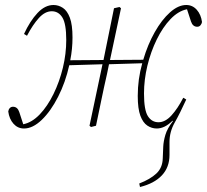

<svg xmlns="http://www.w3.org/2000/svg" viewBox="-20 -503 828 768"><path d="M607 11Q587 11 569.5 -0.5Q552 -12 541.5 -40Q531 -68 531 -119Q531 -187 549 -250L416 -246L408 -207Q396 -155 385.5 -103.5Q375 -52 364 0L344 5L338 0L390 -246L257 -242Q242 -174 212.5 -116Q183 -58 147 -23.5Q111 11 76 11Q51 11 34 -8Q17 -27 13 -57Q14 -65 19 -70.5Q24 -76 32 -76Q50 -76 57 -55L73 -6Q108 -13 139 -45.5Q170 -78 194 -127Q218 -176 231.5 -232Q245 -288 245 -343Q245 -408 229.5 -433Q214 -458 187 -458Q160 -458 135.5 -431Q111 -404 88 -360L76 -367Q100 -419 130 -451Q160 -483 194 -483Q214 -483 231.5 -471.5Q249 -460 259.5 -432Q270 -404 270 -353Q270 -307 261 -262L394 -263L436 -470L458 -475L464 -470L420 -263L553 -264Q571 -325 599 -374.5Q627 -424 660 -453.5Q693 -483 725 -483Q750 -483 767 -464Q784 -445 788 -415Q787 -408 782 -402Q777 -396 769 -396Q751 -396 744 -417L728 -466Q693 -459 662 -426.5Q631 -394 607 -345Q583 -296 569.5 -240Q556 -184 556 -129Q556 -63 571.5 -38.5Q587 -14 614 -14Q641 -14 666 -41.5Q691 -69 713 -112L725 -105Q700 -50 679 -13Q658 24 658 65V117Q658 166 627.5 198.5Q597 231 540 245L537 231Q581 214 605.5 191Q630 168 631 131L633 83Q634 62 641.5 36.5Q649 11 672 -19L670 -20Q639 11 607 11Z"/></svg>

Font: Source Serif Pro ExtraLight
Style: Italic
Weight: 200
Italic angle: -12°
Designer: Frank Grießhammer
Foundry: Adobe Systems Incorporated
Version: Version 3.001;hotconv 1.0.111;makeotfexe 2.5.65597